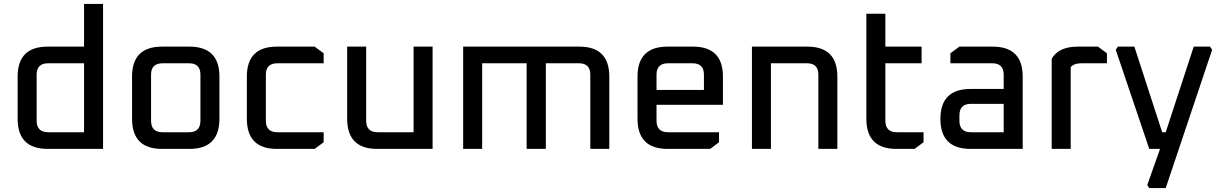

<svg xmlns="http://www.w3.org/2000/svg" viewBox="-20 -760 6226 980"><path d="M70 -154V-369Q70 -522 223 -522H409V-740H506V0H223Q70 0 70 -154ZM167 -144Q167 -85 226 -85H409V-437H226Q167 -437 167 -379Z M654 -154V-369Q654 -522 807 -522H947Q1100 -522 1100 -369V-154Q1100 0 947 0H807Q654 0 654 -154ZM751 -144Q751 -85 810 -85H945Q1003 -85 1003 -144V-379Q1003 -437 945 -437H810Q751 -437 751 -379Z M1240 -154V-369Q1240 -522 1393 -522H1586L1632 -488V-437H1396Q1337 -437 1337 -379V-144Q1337 -85 1396 -85H1632V-34L1586 0H1393Q1240 0 1240 -154Z M1752 -154V-522H1849V-144Q1849 -85 1908 -85H2091V-522H2188V0H1905Q1752 0 1752 -154Z M2344 0V-522H2937Q3090 -522 3090 -369V0H2993V-379Q2993 -437 2935 -437H2766V0H2668V-437H2441V0Z M3234 -154V-369Q3234 -522 3387 -522H3517Q3670 -522 3670 -369V-225H3331V-144Q3331 -85 3390 -85H3650V-34L3605 0H3387Q3234 0 3234 -154ZM3331 -301H3573V-379Q3573 -437 3515 -437H3390Q3331 -437 3331 -379Z M3818 0V-522H4101Q4254 -522 4254 -369V0H4157V-379Q4157 -437 4099 -437H3915V0Z M4402 -154V-690H4499V-522H4684V-437H4499V-144Q4499 -85 4558 -85H4694V-34L4648 0H4555Q4402 0 4402 -154Z M4934 0Q4780 0 4780 -153Q4780 -306 4934 -306H5103V-379Q5103 -437 5045 -437H4831V-488L4877 -522H5047Q5200 -522 5200 -369V0ZM4877 -144Q4877 -85 4936 -85H5103V-230H4936Q4877 -230 4877 -171Z M5348 0V-460Q5383 -522 5481 -522H5584L5630 -488V-437H5500Q5461 -437 5445 -417V0Z M5675 -506 5686 -522H5770L5912 -85H5930L6073 -522H6156L6167 -506L5930 200H5846L5836 184L5901 0H5846Z"/></svg>

Font: Oxanium ExtraLight Medium
Style: Regular
Weight: 500
Version: Version 2.000